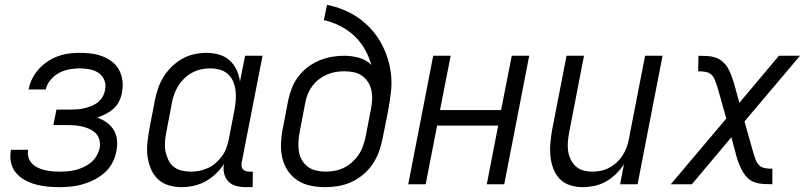

<svg xmlns="http://www.w3.org/2000/svg" viewBox="-20 -760 3340 792"><path d="M225 12Q200 12 174.5 9.5Q149 7 126 0.5Q103 -6 82 -17.5Q61 -29 46 -47Q31 -65 25.5 -89Q20 -113 25 -139V-142H96V-141Q93 -125 97.5 -110.5Q102 -96 112 -85.5Q122 -75 135.5 -68.5Q149 -62 164 -58.5Q179 -55 194.5 -53.5Q210 -52 226 -52Q242 -52 259 -53.5Q276 -55 292 -59Q308 -63 324.5 -70.5Q341 -78 355 -89.5Q369 -101 378 -116.5Q387 -132 391 -149Q394 -165 390.5 -181Q387 -197 377 -208Q367 -219 353 -226Q339 -233 324 -237Q309 -241 292.5 -242.5Q276 -244 259 -244H200L213 -308H272Q286 -308 300 -309Q314 -310 328 -313.5Q342 -317 356.5 -322.5Q371 -328 383 -337.5Q395 -347 403 -360.5Q411 -374 413 -388Q418 -410 410.5 -429Q403 -448 387 -459Q371 -470 350.5 -474Q330 -478 309 -478Q288 -478 266 -474Q244 -470 224 -459.5Q204 -449 188.5 -430.5Q173 -412 169 -391H98Q102 -413 112.5 -434.5Q123 -456 139.5 -474.5Q156 -493 176.5 -506.5Q197 -520 219 -528Q241 -536 263.5 -539Q286 -542 308 -542Q333 -542 357 -539Q381 -536 403 -527.5Q425 -519 443 -505Q461 -491 471.5 -471Q482 -451 485 -427Q488 -403 483 -378Q480 -360 471.5 -342.5Q463 -325 448.5 -312Q434 -299 416.5 -290Q399 -281 381 -275Q403 -267 420.5 -254.5Q438 -242 449 -224Q460 -206 462.5 -183Q465 -160 460 -136Q456 -113 444 -89.5Q432 -66 412.5 -48.5Q393 -31 369.5 -19Q346 -7 322 0Q298 7 273.5 9.5Q249 12 225 12Z M728 12Q700 12 674.5 4Q649 -4 630.5 -22Q612 -40 602 -64.5Q592 -89 588.5 -115.5Q585 -142 588 -170.5Q591 -199 596 -227L619 -347Q624 -372 632.5 -396.5Q641 -421 655 -443.5Q669 -466 689 -485.5Q709 -505 732.5 -518Q756 -531 781.5 -536.5Q807 -542 831 -542Q858 -542 883 -535Q908 -528 926.5 -511.5Q945 -495 955.5 -472.5Q966 -450 970 -424L991 -530H1063L977 -90Q976 -82 976.5 -74.5Q977 -67 981.5 -62Q986 -57 993 -54.5Q1000 -52 1007 -52H1023L1022 12H994Q974 12 954.5 7Q935 2 922 -11.5Q909 -25 904.5 -44.5Q900 -64 904 -84Q890 -62 870 -43Q850 -24 827 -11.5Q804 1 778.5 6.5Q753 12 728 12ZM768 -52Q785 -52 803 -55.5Q821 -59 839 -67.5Q857 -76 871 -88.5Q885 -101 896.5 -117Q908 -133 914 -150.5Q920 -168 924 -186L947 -306Q951 -327 952.5 -347.5Q954 -368 951.5 -387.5Q949 -407 941.5 -424.5Q934 -442 920 -454.5Q906 -467 887 -472.5Q868 -478 847 -478Q829 -478 810 -474Q791 -470 773 -460.5Q755 -451 740.5 -437Q726 -423 715.5 -406Q705 -389 698.5 -371Q692 -353 689 -335L666 -215Q662 -195 660.5 -175Q659 -155 662.5 -136.5Q666 -118 674 -101Q682 -84 696 -72.5Q710 -61 729 -56.5Q748 -52 768 -52Z M1322 12Q1291 12 1261.5 6Q1232 0 1208 -15.5Q1184 -31 1168 -54.5Q1152 -78 1145 -106.5Q1138 -135 1139 -165.5Q1140 -196 1146 -227L1169 -347Q1174 -372 1184 -397Q1194 -422 1210.5 -444Q1227 -466 1249.5 -483Q1272 -500 1297 -510.5Q1322 -521 1348 -525.5Q1374 -530 1399 -530Q1431 -530 1461.5 -521.5Q1492 -513 1512 -492Q1502 -527 1484.5 -557.5Q1467 -588 1441.5 -612Q1416 -636 1384 -652.5Q1352 -669 1316 -677L1329 -740Q1364 -733 1397 -719.5Q1430 -706 1458 -686.5Q1486 -667 1509.5 -641.5Q1533 -616 1550 -586Q1567 -556 1578 -522.5Q1589 -489 1593 -452.5Q1597 -416 1592.5 -378.5Q1588 -341 1581 -303L1557 -183Q1552 -157 1542 -131Q1532 -105 1516 -81.5Q1500 -58 1477 -39Q1454 -20 1428 -8.5Q1402 3 1375 7.5Q1348 12 1322 12ZM1323 -52Q1342 -52 1361 -55.5Q1380 -59 1398.5 -68Q1417 -77 1432.5 -91Q1448 -105 1459.5 -122Q1471 -139 1477.5 -158Q1484 -177 1488 -195L1510 -309Q1514 -329 1515 -349Q1516 -369 1512 -387.5Q1508 -406 1498 -421.5Q1488 -437 1473.5 -447.5Q1459 -458 1439.5 -462Q1420 -466 1400 -466Q1382 -466 1364 -463Q1346 -460 1328 -452Q1310 -444 1294.5 -432Q1279 -420 1267.5 -404Q1256 -388 1249 -370.5Q1242 -353 1239 -335L1216 -215Q1212 -194 1211 -174Q1210 -154 1213 -135Q1216 -116 1225.5 -99.5Q1235 -83 1250 -72Q1265 -61 1284 -56.5Q1303 -52 1323 -52Z M1664 0 1767 -530H1839L1795 -306H2047L2091 -530H2163L2060 0H1988L2035 -242H1783L1736 0Z M2384 12Q2357 12 2331.5 4Q2306 -4 2288.5 -22.5Q2271 -41 2262 -65.5Q2253 -90 2250.5 -117Q2248 -144 2250.5 -171.5Q2253 -199 2258 -227L2317 -530H2389L2328 -215Q2324 -195 2322.5 -175.5Q2321 -156 2323.5 -137.5Q2326 -119 2334 -102.5Q2342 -86 2355 -74Q2368 -62 2386 -57Q2404 -52 2424 -52Q2441 -52 2458.5 -55.5Q2476 -59 2493 -68Q2510 -77 2524 -90Q2538 -103 2548 -118.5Q2558 -134 2564.5 -151.5Q2571 -169 2574 -186L2641 -530H2713L2610 0H2538L2554 -83Q2540 -61 2521 -42.5Q2502 -24 2480 -11.5Q2458 1 2433 6.5Q2408 12 2384 12Z M2747 0 2976 -271 2939 -402Q2934 -415 2929.5 -428.5Q2925 -442 2915 -451.5Q2905 -461 2890.5 -463.5Q2876 -466 2860 -466L2861 -530Q2879 -530 2897 -529Q2915 -528 2931.5 -522.5Q2948 -517 2960.5 -506Q2973 -495 2981.5 -481Q2990 -467 2996 -451Q3002 -435 3007 -419L3030 -336L3193 -530H3280L3051 -259L3088 -128Q3092 -115 3097 -101.5Q3102 -88 3111.5 -78.5Q3121 -69 3135.5 -66.5Q3150 -64 3166 -64V0Q3148 0 3129.5 -1Q3111 -2 3094.5 -7.5Q3078 -13 3066 -24Q3054 -35 3045.5 -49Q3037 -63 3030.5 -79Q3024 -95 3019 -111L2997 -194L2834 0Z"/></svg>

Font: Lode
Style: Italic
Weight: 400
Italic angle: -11°
Monospace: yes
Designer: Belleve Invis
Foundry: Belleve Invis
Version: Version 29.2.0; ttfautohint (v1.8.3)